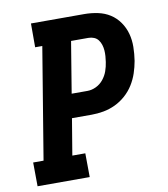

<svg xmlns="http://www.w3.org/2000/svg" viewBox="-82 -805 765 874"><g transform="rotate(-10 300.0 -367.5)"><path d="M21 0 20 -110H68L153 -625H120V-735H366Q398 -735 429 -728.5Q460 -722 485 -706Q510 -690 527.5 -665Q545 -640 553 -610.5Q561 -581 560.5 -549Q560 -517 555 -485Q550 -457 541 -430Q532 -403 516.5 -378Q501 -353 478.5 -333Q456 -313 429.5 -300.5Q403 -288 375 -283Q347 -278 320 -278H229L201 -110H261L262 0ZM247 -388H320Q340 -388 360 -397.5Q380 -407 394 -424.5Q408 -442 415 -462Q422 -482 425 -503Q427 -516 428 -529.5Q429 -543 428 -556.5Q427 -570 423 -582.5Q419 -595 411.5 -605Q404 -615 392 -620Q380 -625 366 -625H286Z"/></g></svg>

Font: Iosevka HT Extrabold Extended
Style: Italic
Weight: 800
Width: 7
Italic angle: -9°
Monospace: yes
Designer: Belleve Invis
Foundry: Belleve Invis
Version: Version 32.3.0; ttfautohint (v1.8.4)